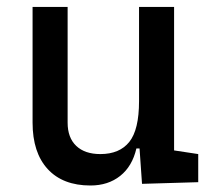

<svg xmlns="http://www.w3.org/2000/svg" viewBox="-20 -538 626 567"><path d="M247.1 9.8Q165.5 9.8 120.8 -38.8Q76.2 -87.4 76.2 -175.8V-517.6H179.7V-175.8Q179.7 -131.3 205.1 -107.2Q230.5 -83 276.4 -83Q333 -83 361.8 -118.9Q390.6 -154.8 390.6 -239.3V-517.6H494.1V-93.8L565.4 -83V0L399.4 4.9L392.1 -99.6H382.8Q370.6 -46.9 335 -18.6Q299.3 9.8 247.1 9.8Z"/></svg>

Font: Caskaydia Cove
Style: Regular
Weight: 400
Monospace: yes
Designer: Aaron Bell
Foundry: Saja Typeworks
Version: Version 4.300; ttfautohint (v1.8.3)